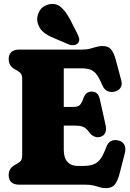

<svg xmlns="http://www.w3.org/2000/svg" viewBox="-20 -957 676 995"><path d="M208.5 -403H363Q383 -403 393 -412.2Q403 -421.5 411 -444.5Q418.5 -466.5 429.8 -474.5Q441 -482.5 455.5 -482.5Q488 -482.5 497 -444.5L527 -309.5Q532.5 -284.5 525.5 -269.2Q518.5 -254 502.5 -248.5Q487 -243 471 -248.8Q455 -254.5 444 -269.5Q434 -283.5 424.8 -291.2Q415.5 -299 402.8 -302.5Q390 -306 369 -306H208.5ZM25 -651Q25 -674.5 38.8 -687.2Q52.5 -700 78.5 -700H405Q430 -700 447.2 -704.8Q464.5 -709.5 479.5 -714Q494.5 -718.5 511.5 -718.5Q540.5 -718.5 555 -701.8Q569.5 -685 580 -647.5L608.5 -540Q614.5 -517 604.5 -502.2Q594.5 -487.5 575.5 -482.5Q555 -477.5 537.8 -484.5Q520.5 -491.5 510 -516Q498.5 -543.5 487.8 -560.8Q477 -578 464.5 -587.2Q452 -596.5 436.2 -599.8Q420.5 -603 398.5 -603H310.5V-180.5Q310.5 -139 329.8 -118Q349 -97 384 -97H408Q442.5 -97 464.2 -105Q486 -113 501 -134Q516 -155 530.5 -194Q539.5 -218.5 555.5 -226.2Q571.5 -234 593.5 -229Q616 -224 624.8 -206Q633.5 -188 626.5 -161.5L598.5 -53Q588.5 -16.5 573.8 0.8Q559 18 528 18Q512 18 497.8 13.5Q483.5 9 466 4.5Q448.5 0 423.5 0H78.5Q52.5 0 38.8 -12.8Q25 -25.5 25 -49Q25 -84.5 56 -101.5L71 -110Q85 -118 90 -127.2Q95 -136.5 95 -153V-547Q95 -563.5 90 -572.8Q85 -582 71 -590L56 -598.5Q25 -615.5 25 -651ZM342.5 -857.5 380 -784Q387 -770.5 390 -758.2Q393 -746 385 -734.5Q377 -725 363 -723.2Q349 -721.5 336 -727L262 -758.5Q222.5 -774.5 202.8 -792.2Q183 -810 175 -838.5Q168 -868 182.5 -896Q197 -924 229.5 -933.5Q268 -943.5 294.5 -921Q321 -898.5 342.5 -857.5Z"/></svg>

Font: Fraunces 144pt S100 Black
Style: Regular
Weight: 900
Version: Version 1.000